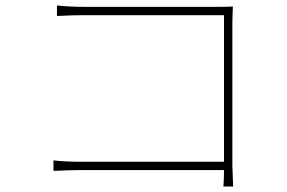

<svg xmlns="http://www.w3.org/2000/svg" viewBox="-20 -681 1040 696"><path d="M825.2 -4.9H790Q792 -34.2 792 -64.5H272.5Q238.3 -64.5 173.8 -61.5V-99.6Q214.8 -94.7 271.5 -94.7H792V-626H283.2Q242.2 -626 186.5 -623V-661.1Q235.4 -656.2 282.2 -656.2H762.7Q800.8 -656.2 824.2 -657.2Q822.3 -614.3 822.3 -594.7V-80.1Z"/></svg>

Font: GenEi Gothic M ExtraLight
Style: Regular
Weight: 200
Designer: o_tamon (Modified); [Source Han Sans]
Ryoko NISHIZUKA  (kana & ideographs); Paul D. Hunt (Latin, Greek & Cyrillic); Wenl
Version: Version 1.1a;Original Version 1.004